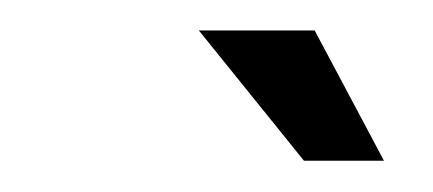

<svg xmlns="http://www.w3.org/2000/svg" viewBox="-20 -711 284 126"><path d="M179.5 -605.5 110.5 -691H186.5L232 -605.5Z"/></svg>

Font: Anybody Medium
Style: Italic
Weight: 500
Italic angle: -10°
Designer: Tyler Finck
Foundry: Etcetera Type Company
Version: Version 1.010; ttfautohint (v1.8.3) -l 8 -r 50 -G 200 -x 14 